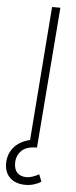

<svg xmlns="http://www.w3.org/2000/svg" viewBox="-90 -743 385 967"><g transform="rotate(5 103.0 -260.0)"><path d="M142 133 156 169Q142 179 120.5 185.5Q99 192 77 192Q28 192 -0.5 165.5Q-29 139 -29 93Q-29 46 -1 12Q27 -22 81 -35L133 -712H175L119 0H116Q65 0 40.5 25Q16 50 16 87Q16 120 33 136.5Q50 153 80 153Q92 153 109 147.5Q126 142 142 133Z"/></g></svg>

Font: Muli ExtraLight
Style: Italic
Weight: 275
Italic angle: -4.541°
Designer: Vernon Adams
Foundry: Vernon Adams
Version: Version 2.001